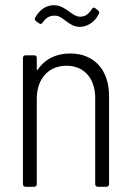

<svg xmlns="http://www.w3.org/2000/svg" viewBox="-20 -716 509 736"><path d="M190 -656C207 -656 217 -647 233 -635C248 -624 264 -613 286 -613C309 -613 341 -626 359 -663C362 -668 360 -673 356 -676L346 -684C340 -689 336 -687 332 -681C317 -658 303 -652 287 -652C271 -652 257 -663 242 -674C226 -685 210 -696 187 -696C160 -696 135 -683 115 -649C112 -644 113 -639 118 -635L129 -627C134 -623 139 -623 143 -629C158 -650 171 -656 190 -656ZM249 -511C196 -511 152 -490 125 -449C123 -446 121 -447 121 -451V-494C121 -500 117 -504 111 -504H78C72 -504 68 -500 68 -494V-10C68 -4 72 0 78 0H111C117 0 121 -4 121 -10V-338C121 -414 166 -464 235 -464C302 -464 345 -416 345 -340V-10C345 -4 349 0 355 0H388C394 0 398 -4 398 -10V-348C398 -448 341 -511 249 -511Z"/></svg>

Font: Barlow Semi Condensed Light
Style: Regular
Weight: 300
Width: 4
Designer: Jeremy Tribby
Foundry: Tribby Type
Version: Version 1.422;hotconv 1.0.109;makeotfexe 2.5.65596